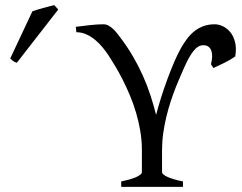

<svg xmlns="http://www.w3.org/2000/svg" viewBox="-20 -724 937 744"><path d="M891.6 -505.4Q871.6 -491.2 851.1 -481.4Q830.6 -471.7 807.1 -460.4L797.4 -475.1Q801.3 -489.7 802 -502.9Q802.7 -516.1 799.3 -526.4Q795.9 -536.6 788.3 -542.7Q780.8 -548.8 767.6 -548.8Q748 -548.8 730.7 -527.6Q713.4 -506.3 695.8 -466.8Q689.5 -452.1 680.2 -431.4Q670.9 -410.6 661.1 -385.7Q651.4 -360.8 641.8 -332Q632.3 -303.2 624.8 -272Q617.2 -240.7 612.5 -208Q607.9 -175.3 607.9 -142.1V-56.2Q607.9 -53.2 612.1 -49.1Q616.2 -44.9 625.7 -40Q635.3 -35.2 650.6 -30.3Q666 -25.4 689 -21V0H449.7V-21Q494.1 -30.3 512 -39.8Q529.8 -49.3 529.8 -56.2V-142.1Q529.8 -179.7 523.7 -216.1Q517.6 -252.4 507.3 -287.1Q497.1 -321.8 483.6 -353.8Q470.2 -385.7 456.1 -413.8Q441.9 -441.9 427.5 -466.1Q413.1 -490.2 400.9 -508.8Q391.1 -523.9 377.9 -540Q364.7 -556.2 348.9 -569.3Q333 -582.5 314.7 -590.8Q296.4 -599.1 275.9 -599.1L273.9 -620.1Q302.7 -624 331.5 -627Q360.4 -629.9 380.9 -629.9Q391.1 -629.9 400.1 -625Q409.2 -620.1 417.2 -612.8Q425.3 -605.5 432.6 -596.4Q439.9 -587.4 445.8 -579.1Q473.6 -542.5 495.1 -505.6Q516.6 -468.8 533.4 -431.2Q550.3 -393.6 562.7 -355.5Q575.2 -317.4 585 -278.8Q592.8 -309.6 604.2 -345.9Q615.7 -382.3 628.9 -418Q642.1 -453.6 655.8 -485.4Q669.4 -517.1 682.1 -539.1Q691.4 -555.2 703.1 -571.3Q714.8 -587.4 730.2 -600.6Q745.6 -613.8 765.9 -621.8Q786.1 -629.9 812.5 -629.9Q826.2 -629.9 842 -623Q857.9 -616.2 870.8 -601.3Q883.8 -586.4 890.4 -562.7Q897 -539.1 891.6 -505.4ZM45.4 -481Q41.5 -481.9 38.6 -483.2Q35.6 -484.4 32.7 -486.3Q29.8 -488.3 26.9 -490.7Q23.9 -493.2 19.5 -497.1L105.5 -680.2Q113.3 -683.1 124 -686.3Q134.8 -689.5 146.5 -692.9Q158.2 -696.3 169.7 -699Q181.2 -701.7 190.4 -704.1L205.6 -687Z"/></svg>

Font: Gentium
Style: Regular
Weight: 400
Designer: J. Victor Gaultney
Version: Version 1.03; 2011; OFL 1.1 release